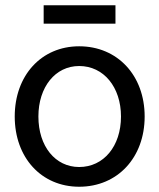

<svg xmlns="http://www.w3.org/2000/svg" viewBox="-20 -698 606 730"><path d="M419 -608V-678H146V-608ZM281 12C427 12 530 -99 530 -255C530 -411 427 -522 281 -522C137 -522 36 -411 36 -255C36 -99 137 12 281 12ZM281 -63C190 -63 126 -142 126 -255C126 -367 190 -447 281 -447C374 -447 440 -367 440 -255C440 -142 374 -63 281 -63Z"/></svg>

Font: Alpha Lyrae Medium
Style: Regular
Weight: 500
Designer: Nikolay Petroussenko, Plamen Motev
Foundry: Fontfabric LLC
Version: Version 1.000;hotconv 1.0.109;makeotfexe 2.5.65596